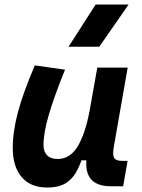

<svg xmlns="http://www.w3.org/2000/svg" viewBox="-20 -815 626 845"><path d="M187 10.3Q114.7 10.3 75.4 -35.6Q36.1 -81.5 36.1 -164.6Q36.1 -235.8 59.1 -321.8Q82 -407.7 133.3 -527.3L266.1 -508.3Q216.8 -386.2 194.1 -307.6Q171.4 -229 171.4 -176.8Q171.4 -147.5 187.5 -131.3Q203.6 -115.2 233.4 -115.2Q287.6 -115.2 321 -169.4Q354.5 -223.6 374 -325.7L369.1 -109.4H336.9L356 -160.6Q340.3 -107.9 321.8 -69.6Q303.2 -31.2 272 -10.5Q240.7 10.3 187 10.3ZM468.8 4.9Q427.2 4.9 401.6 -9.3Q376 -23.4 366 -51.5Q356 -79.6 361.3 -122.1L357.9 -234.9L408.2 -517.6H542L480.5 -166.5Q474.6 -132.3 482.9 -119.6Q491.2 -106.9 518.1 -106.9H541.5L522 4.9ZM281.7 -609.4 400.9 -794.9H545.9L417 -609.4Z"/></svg>

Font: Cascadia Mono NF
Style: Italic
Weight: 400
Italic angle: -10°
Monospace: yes
Designer: Aaron Bell
Foundry: Saja Typeworks
Version: Version 2404.023